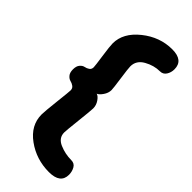

<svg xmlns="http://www.w3.org/2000/svg" viewBox="-254 -809 869 869"><g transform="rotate(45 180.5 -374.0)"><path d="M81 -459Q81 -468 73 -523Q65 -578 65 -596Q65 -663 130.5 -715.5Q196 -768 275 -768Q346 -768 346 -711Q346 -690 335.5 -674Q325 -658 306 -658Q268 -658 231.5 -637.5Q195 -617 195 -579Q195 -566 203 -510Q211 -454 211 -443Q211 -424 198.5 -406Q186 -388 175 -384Q187 -381 199 -363.5Q211 -346 211 -326Q211 -313 203 -240.5Q195 -168 195 -156Q195 -121 231 -105.5Q267 -90 306 -90Q327 -90 336.5 -73Q346 -56 346 -36Q346 20 273 20Q192 20 128.5 -26Q65 -72 65 -141Q65 -160 73 -231Q81 -302 81 -311Q81 -324 71.5 -331Q62 -338 51 -340.5Q40 -343 30.5 -354Q21 -365 21 -386Q21 -407 30.5 -418Q40 -429 51 -431Q62 -433 71.5 -439.5Q81 -446 81 -459Z"/></g></svg>

Font: Terminal Dosis
Style: Bold
Weight: 700
Designer: EdgarTolentino, PabloImpallari, IginoMarini
Foundry: EdgarTolentino, PabloImpallari, IginoMarini
Version: Version 1.006